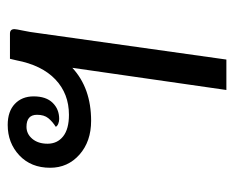

<svg xmlns="http://www.w3.org/2000/svg" viewBox="-76 -546 622 511"><g transform="rotate(-90 235.5 -291.0)"><path d="M413 -564Q413 -560 409 -541Q405 -522 403 -505L332 0H251L310 -410Q256 -360 169 -360Q114 -360 79 -391Q44 -422 44 -469Q44 -520 77 -551Q110 -582 158 -582Q194 -582 214 -563Q234 -544 234 -513Q234 -480 217 -462.5Q200 -445 174 -445Q167 -445 161 -447.5Q155 -450 153 -454Q167 -463 176 -474Q185 -485 185 -504Q185 -532 153 -532Q134 -532 121 -516.5Q108 -501 108 -476Q108 -450 127.5 -434.5Q147 -419 185 -419Q241 -419 279 -455Q317 -491 330 -559L334 -576H401Q413 -576 413 -564Z"/></g></svg>

Font: Krub Medium
Style: Italic
Weight: 500
Italic angle: -8°
Designer: Ekaluck Peanpanawate
Foundry: Cadson Demak Co.,Ltd.
Version: Version 1.000; ttfautohint (v1.6)